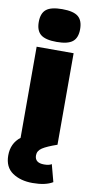

<svg xmlns="http://www.w3.org/2000/svg" viewBox="-103 -765 507 1033"><g transform="rotate(10 150.0 -248.5)"><path d="M37 -633Q37 -681 63 -702Q89 -723 150 -723Q211 -723 237 -702Q263 -681 263 -633Q263 -586 237 -565Q211 -544 150 -544Q89 -544 63 -565Q37 -586 37 -633ZM239 108 264 202Q225 226 154 226Q88 226 44 196Q0 166 0 102Q0 36 49 -2V-500H251V0Q196 19 171.5 35Q147 51 147 76Q147 117 198 117Q226 117 239 108Z"/></g></svg>

Font: Elaine Sans ExtraBold
Style: Regular
Weight: 800
Designer: Wei Huang
Foundry: Wei Huang
Version: Version 2.001;December 24, 2019;FontCreator 12.0.0.2547 64-b